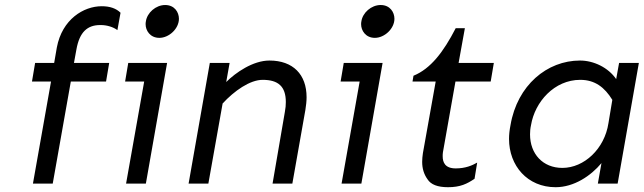

<svg xmlns="http://www.w3.org/2000/svg" viewBox="-20 -743 2605 777"><path d="M279.3 -488.3 289.1 -542C301.8 -615.2 335 -640.6 382.8 -641.6H388.7C412.1 -641.6 438.5 -633.8 455.1 -621.1L467.8 -691.4C450.2 -709 424.8 -717.8 391.6 -717.8C318.4 -717.8 231.4 -665 210 -550.8L199.2 -488.3H122.1L109.4 -413.1H186.5L113.3 0H193.4L266.6 -413.1H409.2L421.9 -488.3Z M648.4 -722.7C610.4 -722.7 575.2 -691.4 570.3 -656.2C569.3 -652.3 569.3 -648.4 569.3 -644.5C569.3 -620.1 586.9 -589.8 625 -589.8C664.1 -589.8 704.1 -627 704.1 -667C704.1 -693.4 686.5 -722.7 648.4 -722.7ZM499 -488.3 486.3 -413.1H563.5L490.2 0H570.3L656.2 -488.3Z M829.1 -488.3 743.2 0H823.2L880.9 -324.2C927.7 -375 991.2 -419.9 1043 -419.9C1105.5 -419.9 1136.7 -393.6 1136.7 -330.1C1136.7 -318.4 1135.7 -304.7 1132.8 -290L1083 0H1163.1L1215.8 -297.9C1218.8 -316.4 1220.7 -334 1220.7 -349.6C1220.7 -441.4 1166 -498 1070.3 -498C1003.9 -498 933.6 -449.2 895.5 -411.1L909.2 -488.3Z M1520.5 -722.7C1482.4 -722.7 1447.3 -691.4 1442.4 -656.2C1441.4 -652.3 1441.4 -648.4 1441.4 -644.5C1441.4 -620.1 1459 -589.8 1497.1 -589.8C1536.1 -589.8 1576.2 -627 1576.2 -667C1576.2 -693.4 1558.6 -722.7 1520.5 -722.7ZM1371.1 -488.3 1358.4 -413.1H1435.5L1362.3 0H1442.4L1528.3 -488.3Z M1824.2 -628.9C1774.4 -532.2 1722.7 -464.8 1653.3 -436.5L1649.4 -413.1H1743.2L1691.4 -123C1689.5 -110.4 1688.5 -98.6 1688.5 -87.9C1688.5 -61.5 1695.3 -38.1 1710 -17.6C1723.6 3.9 1751 14.6 1793 14.6C1842.8 14.6 1870.1 1 1900.4 -19.5L1911.1 -85C1890.6 -73.2 1863.3 -61.5 1824.2 -61.5C1781.2 -61.5 1771.5 -85.9 1771.5 -110.4C1771.5 -115.2 1771.5 -121.1 1772.5 -127L1823.2 -413.1H1965.8L1978.5 -488.3H1835.9L1861.3 -628.9Z M2328.1 -419.9C2387.7 -419.9 2426.8 -389.6 2458 -338.9L2442.4 -245.1C2426.8 -140.6 2343.8 -63.5 2255.9 -63.5C2176.8 -63.5 2125 -120.1 2125 -199.2C2125 -210.9 2126 -223.6 2128.9 -236.3C2144.5 -331.1 2223.6 -419.9 2328.1 -419.9ZM2327.1 -498C2194.3 -498 2073.2 -398.4 2045.9 -236.3C2042 -216.8 2040 -198.2 2040 -180.7C2040 -72.3 2114.3 14.6 2228.5 14.6C2302.7 14.6 2371.1 -31.2 2414.1 -83L2399.4 0H2479.5L2565.4 -488.3H2485.4L2473.6 -422.9C2441.4 -469.7 2382.8 -498 2327.1 -498Z"/></svg>

Font: Sen-gleads
Style: Italic
Weight: 400
Designer: Kosal Sen, Philatype
Foundry: Philatype
Version: Version 1.004; ttfautohint (v1.8.3)